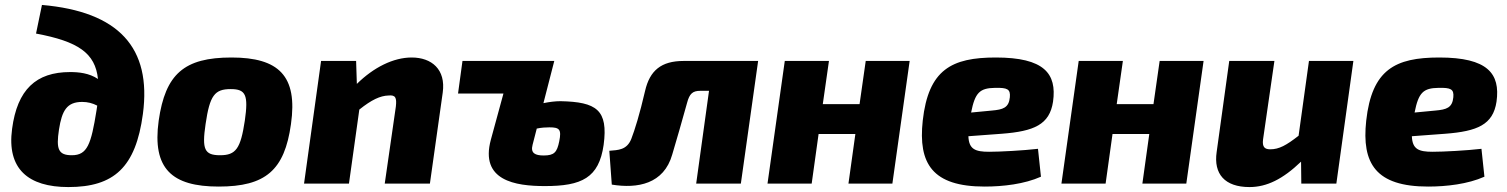

<svg xmlns="http://www.w3.org/2000/svg" viewBox="-20 -744 6105 778"><path d="M150 -724 126 -608C297 -576 366 -529 377 -424C341 -448 299 -452 264 -452C126 -452 50 -381 29 -222C7 -60 94 14 257 14C442 14 530 -66 559 -282C595 -551 461 -697 150 -724ZM271 -115C216 -115 207 -140 219 -219C231 -296 251 -331 313 -331C335 -331 355 -326 374 -316L371 -296C349 -159 334 -115 271 -115Z M918 -511C726 -511 650 -444 623 -255C596 -60 677 12 866 12C1056 12 1133 -54 1159 -241C1187 -437 1109 -511 918 -511ZM915 -383C976 -383 987 -359 972 -255C955 -142 936 -115 872 -115C808 -115 798 -139 813 -241C830 -358 850 -383 915 -383Z M1648 -511C1574 -511 1494 -471 1426 -404L1423 -497H1281L1212 0H1394L1436 -300C1486 -340 1521 -356 1554 -357C1583 -360 1588 -348 1584 -312L1539 0H1722L1774 -369C1787 -463 1729 -511 1648 -511Z M2251 -334C2230 -334 2206 -331 2182 -326L2226 -497H1854L1836 -365H2020L1969 -178C1924 -12 2068 10 2188 10C2337 10 2407 -23 2426 -157C2445 -299 2397 -331 2251 -334ZM2246 -171C2237 -127 2226 -114 2183 -114C2149 -114 2129 -123 2138 -157L2155 -223C2174 -227 2191 -228 2206 -228C2247 -228 2256 -220 2246 -171Z M3052 -497H2750C2659 -497 2613 -458 2594 -376C2572 -281 2552 -217 2538 -181C2520 -136 2485 -136 2449 -133L2459 4C2563 21 2670 2 2704 -118C2720 -171 2744 -255 2764 -327C2774 -365 2787 -376 2818 -376H2853L2801 0H2982Z M3488 -497 3463 -322H3314L3339 -497H3160L3090 0H3269L3297 -201H3446L3418 0H3596L3666 -497Z M4015 -511C3836 -511 3742 -462 3719 -255C3700 -81 3758 12 3970 12C4044 12 4131 2 4198 -28L4186 -141C4126 -134 4032 -129 3988 -129C3932 -129 3906 -139 3904 -192L4039 -202C4170 -212 4233 -239 4247 -332C4263 -446 4211 -511 4015 -511ZM4072 -350C4068 -307 4044 -300 3999 -296L3915 -288C3931 -369 3950 -387 4012 -388C4062 -389 4075 -383 4072 -350Z M4679 -497 4654 -322H4505L4530 -497H4351L4281 0H4460L4488 -201H4637L4609 0H4787L4857 -497Z M5284 -497 5242 -194C5192 -155 5163 -139 5127 -139C5105 -139 5094 -148 5098 -179L5144 -497H4961L4910 -128C4897 -39 4943 14 5043 14C5113 14 5178 -18 5252 -89L5253 0H5395L5464 -497Z M5812 -511C5633 -511 5539 -462 5516 -255C5497 -81 5555 12 5767 12C5841 12 5928 2 5995 -28L5983 -141C5923 -134 5829 -129 5785 -129C5729 -129 5703 -139 5701 -192L5836 -202C5967 -212 6030 -239 6044 -332C6060 -446 6008 -511 5812 -511ZM5869 -350C5865 -307 5841 -300 5796 -296L5712 -288C5728 -369 5747 -387 5809 -388C5859 -389 5872 -383 5869 -350Z"/></svg>

Font: Exo 2 Extra Bold
Style: Italic
Weight: 800
Italic angle: -8°
Designer: Natanael Gama
Version: Version 1.001;PS 001.001;hotconv 1.0.88;makeotf.lib2.5.64775